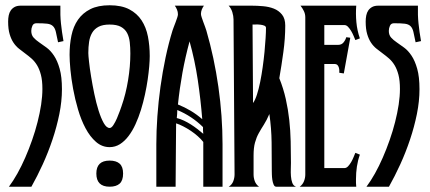

<svg xmlns="http://www.w3.org/2000/svg" viewBox="-20 -705 1622 725"><path d="M117.7 -617.2Q106.4 -617.2 102.3 -607.7Q98.1 -598.1 98.1 -588.4Q98.1 -572.8 106.7 -563.2Q115.2 -553.7 128.2 -544.9Q141.1 -536.1 156 -525.1Q170.9 -514.2 183.8 -494.9Q196.8 -475.6 205.3 -445.3Q213.9 -415 213.9 -368.2Q213.9 -322.8 204.1 -274.4Q194.3 -226.1 178.2 -178Q162.1 -129.9 141.4 -84.5Q120.6 -39.1 98.6 0H13.7Q29.8 -21.5 45.7 -49.8Q61.5 -78.1 75.4 -110.1Q89.4 -142.1 101.3 -176.3Q113.3 -210.4 121.8 -244.1Q130.4 -277.8 135.3 -309.8Q140.1 -341.8 140.1 -369.1Q140.1 -400.9 134.5 -422.4Q128.9 -443.8 119.9 -458.7Q110.8 -473.6 99.1 -483.9Q87.4 -494.1 75.4 -502.9Q63.5 -511.7 51.8 -521Q40 -530.3 31 -543.7Q22 -557.1 16.4 -576.2Q10.7 -595.2 10.7 -623.5Q10.7 -635.7 12.9 -646.7Q15.1 -657.7 20.8 -665.8Q26.4 -673.8 35.4 -678.7Q44.4 -683.6 58.6 -683.6H208Q207 -647.5 210.2 -616.5Q213.4 -585.4 219.7 -549.8L199.2 -545.4Q194.3 -570.3 190.9 -584.7Q187.5 -599.1 179.9 -606.4Q172.4 -613.8 158.2 -615.5Q144 -617.2 117.7 -617.2Z M394 0Q343.8 0 343.8 -49.8Q343.8 -98.6 394 -98.6Q418.9 -98.6 431.9 -86.9Q444.8 -75.2 444.8 -49.8Q444.8 -23.4 431.9 -11.7Q418.9 0 394 0ZM394 -685.1Q439 -685.1 468.3 -669.7Q497.6 -654.3 514.6 -628.2Q531.7 -602.1 538.6 -567.1Q545.4 -532.2 545.4 -493.2Q545.4 -477.5 543.5 -454.3Q541.5 -431.2 537.6 -404.1Q533.7 -377 527.3 -347.7Q521 -318.4 512.2 -290Q503.4 -261.7 491.7 -236.1Q480 -210.4 465.3 -191.2Q450.7 -171.9 432.9 -160.6Q415 -149.4 394 -149.4Q365.2 -149.4 342.5 -169.2Q319.8 -189 303 -220.7Q286.1 -252.4 274.7 -291.5Q263.2 -330.6 256.1 -369.4Q249 -408.2 245.8 -442.4Q242.7 -476.6 242.7 -498Q242.7 -536.6 249.8 -570.8Q256.8 -605 274.4 -630.4Q292 -655.8 321 -670.4Q350.1 -685.1 394 -685.1ZM472.2 -502.9Q472.2 -525.4 470 -545.4Q467.8 -565.4 460 -580.3Q452.1 -595.2 436.5 -603.8Q420.9 -612.3 394 -612.3Q368.2 -612.3 352.3 -604Q336.4 -595.7 327.9 -581.1Q319.3 -566.4 316.4 -546.9Q313.5 -527.3 313.5 -504.9Q313.5 -496.1 316.2 -471.7Q318.8 -447.3 324 -415.8Q329.1 -384.3 336.2 -350.1Q343.3 -315.9 352.3 -287.4Q361.3 -258.8 371.8 -240.2Q382.3 -221.7 394 -221.7Q400.9 -221.7 408.2 -232.9Q415.5 -244.1 421.6 -258.3Q427.7 -272.5 432.6 -286.1Q437.5 -299.8 439 -304.2Q455.1 -350.1 463.6 -402.1Q472.2 -454.1 472.2 -502.9Z M750 -683.6Q745.1 -676.8 741.9 -668.7Q738.8 -660.6 738.8 -652.3Q738.8 -647.9 741.5 -639.6Q744.1 -631.3 747.6 -622.1Q751 -612.8 754.4 -603.8Q757.8 -594.7 759.3 -589.4Q789.1 -486.8 804.7 -376.7Q820.3 -266.6 820.3 -160.2V0H747.6V-168.9Q739.3 -179.7 726.8 -190.7Q714.4 -201.7 700.2 -211.2Q686 -220.7 671.6 -228Q657.2 -235.4 645 -239.3Q645 -178.7 644 -119.6Q643.1 -60.5 643.1 0H570.3V-160.2Q570.3 -210 574.2 -265.4Q578.1 -320.8 585.9 -377.2Q593.8 -433.6 605.2 -487.8Q616.7 -542 631.3 -589.4Q632.8 -594.2 636.2 -603Q639.6 -611.8 643.1 -621.1Q646.5 -630.4 649.2 -638.4Q651.9 -646.5 651.9 -650.9Q651.9 -660.2 648.4 -668.5Q645 -676.8 640.1 -683.6ZM743.7 -254.9Q737.8 -329.1 726.8 -403.1Q715.8 -477.1 695.8 -548.8Q679.7 -489.7 668.9 -430.4Q658.2 -371.1 651.9 -310.5Q677.2 -300.3 700.2 -286.6Q723.1 -272.9 743.7 -254.9ZM649.4 -289.6Q649.4 -282.2 648.9 -274.4Q648.4 -266.6 647.5 -259.3Q661.1 -255.9 674.6 -249.5Q688 -243.2 700.7 -235.1Q713.4 -227.1 725.1 -218Q736.8 -209 747.6 -199.7Q746.6 -206.1 746.6 -212.6Q746.6 -219.2 746.6 -225.1Q704.6 -266.6 649.4 -289.6Z M997.1 -274.4Q986.8 -250.5 976.3 -234.1Q965.8 -217.8 957 -201.9Q948.2 -186 942.9 -166.7Q937.5 -147.5 937.5 -117.7V-46.4Q937.5 -33.2 942.1 -20.8Q946.8 -8.3 958 0H843.8Q856 -7.8 860.8 -20.5Q865.7 -33.2 865.7 -46.4L861.8 -631.8Q861.8 -637.7 860.6 -645Q859.4 -652.3 857.2 -659.4Q855 -666.5 851.3 -672.9Q847.7 -679.2 843.3 -683.6H930.2Q950.7 -683.6 973.1 -681.6Q995.6 -679.7 1014.2 -672.4Q1032.7 -665 1044.9 -649.9Q1057.1 -634.8 1057.1 -608.4Q1057.1 -560.1 1050 -508.5Q1043 -457 1034.7 -409.7Q1050.3 -370.6 1059.1 -331.3Q1067.9 -292 1072.3 -252Q1076.7 -211.9 1077.6 -171.4Q1078.6 -130.9 1078.6 -89.8Q1078.6 -81.5 1078.1 -67.6Q1077.6 -53.7 1078.6 -39.8Q1079.6 -25.9 1083.7 -14.6Q1087.9 -3.4 1097.7 0H1022.9Q1016.6 0 1013.2 -8.1Q1009.8 -16.1 1008.3 -26.4Q1006.8 -36.6 1006.6 -46.4Q1006.3 -56.2 1006.3 -60.1Q1006.3 -113.8 1005.6 -167.5Q1004.9 -221.2 997.1 -274.4ZM935.5 -315.9Q943.4 -326.7 950.2 -347.7Q957 -368.7 962.4 -395.3Q967.8 -421.9 971.9 -451.4Q976.1 -481 978.8 -509Q981.4 -537.1 982.9 -560.8Q984.4 -584.5 984.4 -599.6Q984.4 -605.5 978 -608.2Q971.7 -610.8 963.1 -611.8Q954.6 -612.8 946.3 -612.5Q938 -612.3 933.6 -612.3Z M1111.8 0Q1123 -8.3 1127.9 -20.8Q1132.8 -33.2 1132.8 -46.4V-639.6Q1132.8 -652.3 1127.4 -663.3Q1122.1 -674.3 1114.7 -683.6H1325.2Q1322.8 -652.8 1325.7 -621.3Q1328.6 -589.8 1338.9 -560.1L1321.8 -553.7Q1319.3 -559.6 1315.4 -569.1Q1311.5 -578.6 1306.2 -587.6Q1300.8 -596.7 1294.4 -603.5Q1288.1 -610.4 1280.3 -610.4H1204.6V-535.6H1256.8Q1269.5 -535.6 1276.9 -544.4Q1284.2 -553.2 1287.6 -564.5L1302.7 -562.5L1278.3 -427.7L1261.2 -430.2Q1261.7 -435.1 1261.2 -440.7Q1260.7 -446.3 1259 -451.4Q1257.3 -456.5 1253.7 -460Q1250 -463.4 1243.7 -463.4H1204.6V-70.3H1280.3Q1288.1 -70.3 1294.4 -77.1Q1300.8 -84 1306.2 -93.3Q1311.5 -102.5 1315.4 -112.3Q1319.3 -122.1 1321.8 -127.9L1338.9 -121.1Q1331.1 -99.1 1327.6 -75.7Q1324.2 -52.2 1324.2 -28.8Q1324.2 -21.5 1324.2 -14.2Q1324.2 -6.8 1325.2 0Z M1467.8 -617.2Q1456.5 -617.2 1452.4 -607.7Q1448.2 -598.1 1448.2 -588.4Q1448.2 -572.8 1456.8 -563.2Q1465.3 -553.7 1478.3 -544.9Q1491.2 -536.1 1506.1 -525.1Q1521 -514.2 1533.9 -494.9Q1546.9 -475.6 1555.4 -445.3Q1564 -415 1564 -368.2Q1564 -322.8 1554.2 -274.4Q1544.4 -226.1 1528.3 -178Q1512.2 -129.9 1491.5 -84.5Q1470.7 -39.1 1448.7 0H1363.8Q1379.9 -21.5 1395.8 -49.8Q1411.6 -78.1 1425.5 -110.1Q1439.5 -142.1 1451.4 -176.3Q1463.4 -210.4 1471.9 -244.1Q1480.5 -277.8 1485.4 -309.8Q1490.2 -341.8 1490.2 -369.1Q1490.2 -400.9 1484.6 -422.4Q1479 -443.8 1470 -458.7Q1460.9 -473.6 1449.2 -483.9Q1437.5 -494.1 1425.5 -502.9Q1413.6 -511.7 1401.9 -521Q1390.1 -530.3 1381.1 -543.7Q1372.1 -557.1 1366.5 -576.2Q1360.8 -595.2 1360.8 -623.5Q1360.8 -635.7 1363 -646.7Q1365.2 -657.7 1370.8 -665.8Q1376.5 -673.8 1385.5 -678.7Q1394.5 -683.6 1408.7 -683.6H1558.1Q1557.1 -647.5 1560.3 -616.5Q1563.5 -585.4 1569.8 -549.8L1549.3 -545.4Q1544.4 -570.3 1541 -584.7Q1537.6 -599.1 1530 -606.4Q1522.5 -613.8 1508.3 -615.5Q1494.1 -617.2 1467.8 -617.2Z"/></svg>

Font: XAYAX
Style: Regular
Weight: 400
Designer: Peter Wiegel
Foundry: Peter Wiegel
Version: Version 1.000 2009 initial release